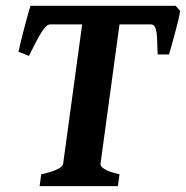

<svg xmlns="http://www.w3.org/2000/svg" viewBox="-20 -635 635 655"><path d="M382.3 0H115.2L120.6 -40.5Q142.1 -44.9 156.2 -49.8Q170.4 -54.7 179 -59.3Q187.5 -64 191.2 -68.1Q194.8 -72.3 195.3 -75.7L260.3 -551.8H151.9Q145 -551.8 137.9 -545.7Q130.9 -539.6 122.6 -526.6Q114.3 -513.7 103.5 -493.2Q92.8 -472.7 78.6 -444.3L43 -458.5Q45.9 -472.7 51.3 -494.1Q56.6 -515.6 62.5 -538.3Q68.4 -561 74.2 -581.8Q80.1 -602.5 84 -615.2H579.1L594.7 -598.1Q592.8 -585.4 588.4 -566.4Q584 -547.4 578.1 -526.4L566.9 -484.9Q561.5 -464.4 556.6 -449.2H518.1Q516.6 -471.7 516.4 -490.7Q516.1 -509.8 514.2 -523.2Q512.2 -536.6 507.8 -544.2Q503.4 -551.8 493.7 -551.8H387.7L322.8 -75.7Q322.3 -72.8 324.7 -68.6Q327.1 -64.5 334.5 -59.6Q341.8 -54.7 354.5 -49.8Q367.2 -44.9 387.7 -40.5Z"/></svg>

Font: Gentium Book Basic
Style: Bold Italic
Weight: 700
Italic angle: -8°
Designer: J. Victor Gaultney and Annie Olsen
Foundry: SIL International
Version: Version 1.102; 2013; Maintenance release